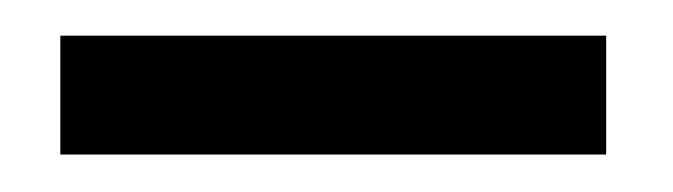

<svg xmlns="http://www.w3.org/2000/svg" viewBox="-20 -702 368 105"><path d="M13 -617.5V-682.5H311.5V-617.5Z"/></svg>

Font: Public Sans Thin
Style: Regular
Weight: 400
Version: Version 2.001